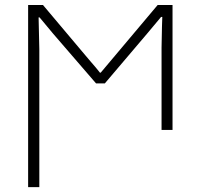

<svg xmlns="http://www.w3.org/2000/svg" viewBox="-20 -521 799 770"><path d="M92.8 229.5V-501H152.3L324.2 -296.9Q331.1 -288.1 343.3 -274.4Q355.5 -260.7 364.3 -250Q373 -239.3 380.9 -229.5H383.8Q429.7 -284.2 441.4 -297.9L612.3 -501H671.9V0H627.9V-330.1Q629.9 -441.4 630.9 -453.1H626L571.3 -387.7L400.4 -186.5H365.2L192.4 -386.7L138.7 -451.2H134.8Q137.7 -346.7 137.7 -323.2V229.5Z"/></svg>

Font: Gothic A1 ExtraLight
Style: Regular
Weight: 275
Designer: HanYang I&C Co.,Ltd.
Foundry: HanYang I&C Co.,Ltd.
Version: Version 2.50